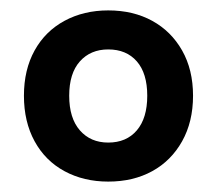

<svg xmlns="http://www.w3.org/2000/svg" viewBox="-20 -735 416 369"><path d="M188 -386Q141 -386 104 -406Q67 -426 46.5 -463.5Q26 -501 26 -551Q26 -601 46.5 -638Q67 -675 104 -695Q141 -715 188 -715Q236 -715 272.5 -695Q309 -675 330 -638Q351 -601 351 -551Q351 -501 330 -463.5Q309 -426 272.5 -406Q236 -386 188 -386ZM188 -461Q223 -461 243 -484.5Q263 -508 263 -551Q263 -594 243 -617Q223 -640 188 -640Q154 -640 133.5 -617Q113 -594 113 -551Q113 -508 133.5 -484.5Q154 -461 188 -461Z"/></svg>

Font: Nunito Sans 8pt
Style: Bold
Weight: 700
Version: Version 3.101;gftools[0.9.27]